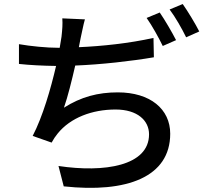

<svg xmlns="http://www.w3.org/2000/svg" viewBox="-20 -874 1040 952"><path d="M772 -812 707 -785C734 -747 767 -687 787 -646L853 -675C833 -714 797 -776 772 -812ZM886 -854 821 -827C849 -790 882 -732 903 -689L968 -718C950 -754 912 -817 886 -854ZM74 -655V-557C129 -551 191 -548 258 -547C232 -435 192 -296 142 -200L236 -167C245 -184 254 -197 266 -212C329 -290 436 -331 553 -331C662 -331 719 -276 719 -208C719 -51 496 -17 270 -51L296 50C609 84 824 4 824 -211C824 -333 725 -416 564 -416C466 -416 382 -394 297 -340C316 -394 336 -475 353 -549C481 -554 632 -571 743 -590L741 -686C620 -659 485 -645 371 -640L380 -686C387 -715 392 -747 401 -778L289 -783C291 -753 289 -729 285 -692L276 -637H271C210 -637 132 -645 74 -655Z"/></svg>

Font: ChiuKong Gothic CL Medium
Style: Regular
Weight: 500
Designer: Ryoko NISHIZUKA 西塚涼子 (kana, bopomofo & ideographs); Paul D. Hunt (Latin, Greek & Cyrillic); Sandoll Communications 산돌커뮤니
Foundry: Adobe
Version: Version 1.300